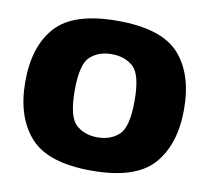

<svg xmlns="http://www.w3.org/2000/svg" viewBox="-70 -679 841 763"><g transform="rotate(10 350.0 -298.0)"><path d="M345.5 4.5Q523 4.5 594.5 -76.2Q666 -157 666 -299Q666 -442 594.5 -521Q523 -600 345.5 -600Q169 -600 97.2 -521Q25.5 -442 25.5 -299Q25.5 -157 97.2 -76.2Q169 4.5 345.5 4.5ZM345.5 -130Q292.5 -130 258.8 -161.2Q225 -192.5 225 -298.5Q225 -404 258.8 -434.8Q292.5 -465.5 345.5 -465.5Q399 -465.5 432.8 -434.8Q466.5 -404 466.5 -298.5Q466.5 -192.5 432.8 -161.2Q399 -130 345.5 -130Z"/></g></svg>

Font: Anybody Thin ExtraBold
Style: Regular
Weight: 800
Version: Version 1.113;gftools[0.9.25]